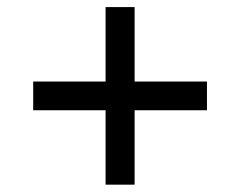

<svg xmlns="http://www.w3.org/2000/svg" viewBox="-20 -558 674 539"><path d="M276.4 -329.1V-538.1H357.9V-329.1H561V-248.5H357.9V-39.6H276.4V-248.5H73.2V-329.1Z"/></svg>

Font: Proza Libre
Style: Medium
Weight: 500
Designer: Jasper de Waard
Foundry: Jasper de Waard
Version: Version 1.000; ttfautohint (v1.4.1.8-43bc)